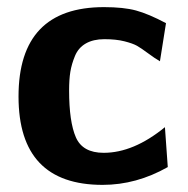

<svg xmlns="http://www.w3.org/2000/svg" viewBox="-20 -508 527 539"><path d="M32 -237Q32 -488 272 -488Q327 -488 362 -478.5Q397 -469 446 -443L429 -336Q415 -344 395.5 -358.5Q376 -373 364.5 -379.5Q353 -386 329.5 -392Q306 -398 273 -398Q242 -398 221 -386Q200 -374 190.5 -351Q181 -328 177.5 -306.5Q174 -285 174 -254Q174 -166 193 -122.5Q212 -79 271 -79Q355 -79 443 -151L451 -39Q363 11 268 11Q32 11 32 -237Z"/></svg>

Font: Coval
Style: Heavy
Weight: 900
Foundry: Context Ltd
Version: Version 001.000